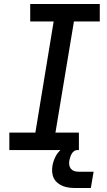

<svg xmlns="http://www.w3.org/2000/svg" viewBox="-20 -755 540 966"><path d="M27 0V-88H158L250 -647H132V-735H482V-647H352L259 -88H377V0ZM362 191Q345 191 328.5 189Q312 187 297.5 181.5Q283 176 270.5 166Q258 156 251 142Q244 128 242.5 111.5Q241 95 244 78Q248 56 258.5 34.5Q269 13 287.5 -3Q306 -19 329 -25.5Q352 -32 374 -32L369 0Q360 0 352.5 5.5Q345 11 340.5 19Q336 27 333.5 35.5Q331 44 329 52Q327 64 328.5 75Q330 86 336.5 94Q343 102 353.5 105.5Q364 109 376 109H451L437 191Z"/></svg>

Font: Iosevka Slab Semibold Oblique
Style: Regular
Weight: 600
Italic angle: -9°
Monospace: yes
Designer: Belleve Invis
Foundry: Belleve Invis
Version: Version 11.1.1; ttfautohint (v1.8.3)